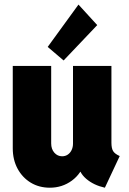

<svg xmlns="http://www.w3.org/2000/svg" viewBox="-20 -832 575 859"><path d="M203.1 7.8Q154.8 7.8 117.4 -14.9Q80.1 -37.6 58.6 -77.4Q37.1 -117.2 37.1 -168.9V-537.1H209V-190.4Q209 -165 223.1 -148.9Q237.3 -132.8 257.8 -132.8Q272.5 -132.8 283.4 -140.4Q294.4 -147.9 300.5 -160.9Q306.6 -173.8 306.6 -189.5V-537.1H478.5V-193.4Q478.5 -168.5 486.1 -156Q493.7 -143.6 515.6 -133.8L449.2 7.8Q398.9 -3.4 365.5 -32.2Q332 -61 331.1 -99.6L363.3 -63.5H303.7L358.4 -107.4Q344.7 -55.7 301.5 -23.9Q258.3 7.8 203.1 7.8ZM264.6 -561.5 193.4 -622.1 331.1 -811.5 415 -719.7Z"/></svg>

Font: Reddit Sans Condensed Black
Style: Regular
Weight: 900
Designer: Stephen Hutchings
Foundry: Reddit
Version: Version 1.014